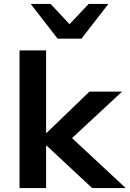

<svg xmlns="http://www.w3.org/2000/svg" viewBox="-20 -963 664 983"><path d="M80 0V-705H216V-283H219L438 -494H605L322 -231L324 -279L624 0H452L219 -217H216V0ZM275 -765 137 -943H239L336 -839L434 -943H535L397 -765Z"/></svg>

Font: Nunito Sans 10pt SemiExpanded
Style: Bold
Weight: 700
Width: 6
Designer: Vernon Adams
Foundry: Vernon Adams
Version: Version 3.101;gftools[0.9.27]